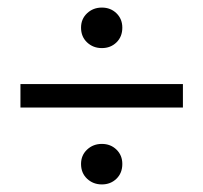

<svg xmlns="http://www.w3.org/2000/svg" viewBox="-20 -583 537 507"><path d="M34 -299V-361H463V-299ZM249 -96Q226 -96 210 -111Q194 -126 194 -150Q194 -173 210 -188Q226 -203 249 -203Q272 -203 287.5 -188Q303 -173 303 -150Q303 -126 287.5 -111Q272 -96 249 -96ZM249 -456Q226 -456 210 -471Q194 -486 194 -510Q194 -533 210 -548Q226 -563 249 -563Q272 -563 287.5 -548Q303 -533 303 -510Q303 -486 287.5 -471Q272 -456 249 -456Z"/></svg>

Font: Source Sans 3
Style: Regular
Weight: 400
Designer: Paul D. Hunt
Foundry: Adobe
Version: Version 3.046;hotconv 1.0.118;makeotfexe 2.5.65603